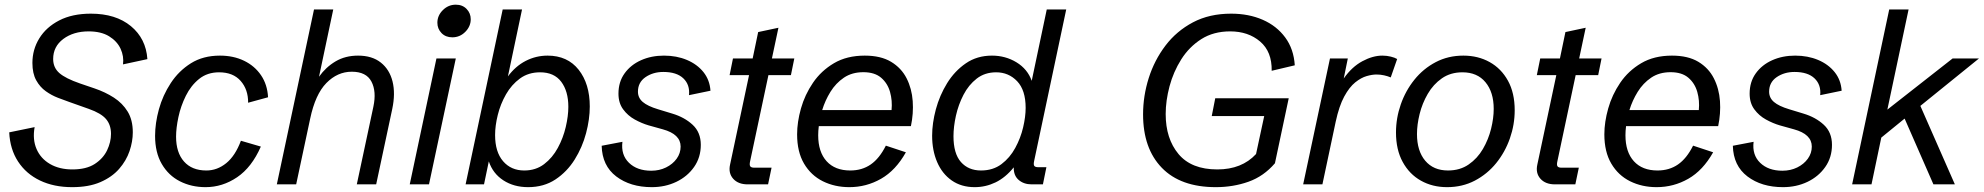

<svg xmlns="http://www.w3.org/2000/svg" viewBox="-20 -772 8307 804"><path d="M282.2 11.7Q205.6 11.7 147.5 -16.1Q89.4 -43.9 55.7 -95.5Q22 -147 18.6 -217.8L125 -239.7Q115.7 -188 133.1 -147.9Q150.4 -107.9 189.5 -85.2Q228.5 -62.5 283.2 -62.5Q341.3 -62.5 376.7 -85.4Q412.1 -108.4 428.5 -142.8Q444.8 -177.2 444.8 -211.4Q444.8 -249 424.1 -273.4Q403.3 -297.9 352.1 -315.9L269.5 -345.2Q249 -352.5 222.7 -362.5Q196.3 -372.6 171.9 -389.9Q147.5 -407.2 131.6 -435.8Q115.7 -464.4 115.7 -508.3Q115.7 -564.5 144.5 -611.3Q173.3 -658.2 228 -686.5Q282.7 -714.8 360.4 -714.8Q464.8 -714.8 528.1 -662.6Q591.3 -610.4 597.2 -524.4L495.1 -502.4Q499.5 -536.1 484.9 -567.9Q470.2 -599.6 436.8 -620.1Q403.3 -640.6 351.1 -640.6Q287.6 -640.6 245.1 -608.9Q202.6 -577.1 202.6 -524.9Q202.6 -488.8 228.5 -466.1Q254.4 -443.4 315.4 -422.4L375.5 -401.9Q420.4 -386.7 456.8 -363.3Q493.2 -339.8 514.6 -304.7Q536.1 -269.5 536.1 -217.8Q536.1 -179.7 522.5 -139.4Q508.8 -99.1 478.8 -64.7Q448.7 -30.3 400.1 -9.3Q351.6 11.7 282.2 11.7Z M840.8 11.7Q781.7 11.7 733.6 -12.7Q685.5 -37.1 657.5 -85.2Q629.4 -133.3 629.4 -203.1Q629.4 -256.3 645.5 -314.7Q661.6 -373 695.1 -424.1Q728.5 -475.1 779.5 -507.1Q830.6 -539.1 900.9 -539.1Q957.5 -539.1 1002 -517.6Q1046.4 -496.1 1073 -457Q1099.6 -418 1102.5 -364.7L1019 -341.8Q1019.5 -397 987.8 -433.1Q956.1 -469.2 897.5 -469.2Q848.1 -469.2 813.7 -441.4Q779.3 -413.6 758.1 -370.6Q736.8 -327.6 727.1 -281.7Q717.3 -235.8 717.3 -199.7Q717.3 -133.3 750.5 -95.7Q783.7 -58.1 844.2 -58.1Q889.6 -58.1 927.5 -88.9Q965.3 -119.6 988.8 -182.6L1072.3 -158.2Q1034.2 -71.3 972.9 -29.8Q911.6 11.7 840.8 11.7Z M1139.2 0 1294.9 -732.4H1375.5L1315.9 -450.7Q1344.2 -490.7 1385 -514.9Q1425.8 -539.1 1479.5 -539.1Q1538.1 -539.1 1574.7 -510Q1611.3 -481 1623.8 -430.7Q1636.2 -380.4 1622.6 -315.9L1555.2 0H1474.1L1543.5 -325.2Q1557.1 -389.2 1535.4 -430.4Q1513.7 -471.7 1453.1 -471.7Q1393.1 -471.7 1346.7 -424.3Q1300.3 -377 1278.8 -274.9L1220.2 0Z M1888.7 -527.3 1776.4 0H1695.8L1807.6 -527.3ZM1874 -615.7Q1846.2 -615.7 1828.9 -633.5Q1811.5 -651.4 1811.5 -676.8Q1811.5 -707 1834.5 -729.7Q1857.4 -752.4 1888.7 -752.4Q1916.5 -752.4 1933.8 -734.6Q1951.2 -716.8 1951.2 -691.4Q1951.2 -661.6 1928.5 -638.7Q1905.8 -615.7 1874 -615.7Z M2191.4 11.7Q2131.8 11.7 2087.9 -16.8Q2043.9 -45.4 2026.9 -96.2L2006.8 0H1929.7L2085 -732.4H2166L2106.9 -452.1Q2138.7 -495.1 2181.6 -517.1Q2224.6 -539.1 2272.9 -539.1Q2356.4 -539.1 2403.1 -480Q2449.7 -420.9 2449.7 -326.2Q2449.7 -272.9 2434.1 -214.1Q2418.5 -155.3 2386.5 -104Q2354.5 -52.7 2305.9 -20.5Q2257.3 11.7 2191.4 11.7ZM2175.3 -58.1Q2223.6 -58.1 2258.5 -84.7Q2293.5 -111.3 2315.9 -152.8Q2338.4 -194.3 2349.1 -240.2Q2359.9 -286.1 2359.9 -324.7Q2359.9 -390.1 2330.1 -429.7Q2300.3 -469.2 2241.7 -469.2Q2192.9 -469.2 2157.5 -443.4Q2122.1 -417.5 2098.9 -377Q2075.7 -336.4 2064.5 -291Q2053.2 -245.6 2053.2 -206.5Q2053.2 -135.7 2086.7 -96.9Q2120.1 -58.1 2175.3 -58.1Z M2709.5 11.7Q2619.6 11.7 2560.5 -33.2Q2501.5 -78.1 2499.5 -161.6L2586.4 -178.2Q2579.6 -123.5 2613.8 -90.3Q2647.9 -57.1 2707 -57.1Q2741.2 -57.1 2769 -70.8Q2796.9 -84.5 2813.5 -107.4Q2830.1 -130.4 2830.1 -158.2Q2830.1 -210 2755.4 -230.5L2695.8 -247.1Q2667.5 -255.4 2638.2 -271.5Q2608.9 -287.6 2589.4 -314.2Q2569.8 -340.8 2569.8 -379.9Q2569.8 -429.2 2595.5 -464.8Q2621.1 -500.5 2664.3 -519.8Q2707.5 -539.1 2760.3 -539.1Q2813.5 -539.1 2856.4 -521Q2899.4 -502.9 2925.8 -470Q2952.1 -437 2955.1 -392.1L2865.2 -373.5Q2869.6 -417 2841.6 -443.8Q2813.5 -470.7 2757.8 -470.7Q2714.8 -470.7 2683.1 -449Q2651.4 -427.2 2651.4 -388.2Q2651.4 -362.3 2671.6 -345Q2691.9 -327.6 2735.4 -314.5L2794.9 -296.4Q2846.2 -281.2 2880.4 -249.5Q2914.6 -217.8 2914.6 -165.5Q2914.6 -112.8 2886.5 -72.8Q2858.4 -32.7 2812 -10.5Q2765.6 11.7 2709.5 11.7Z M3110.8 0Q3071.3 0 3050.3 -23.4Q3029.3 -46.9 3037.1 -82.5L3116.7 -457.5H3035.2L3049.3 -527.3H3131.8L3154.8 -637.7L3239.7 -655.8L3212.4 -527.3H3306.2L3292 -457.5H3197.8L3121.1 -96.7Q3117.7 -81.5 3121.6 -75.7Q3125.5 -69.8 3138.7 -69.8H3210.9L3196.3 0Z M3536.6 11.7Q3475.6 11.7 3425.8 -12.9Q3376 -37.6 3346.9 -86.9Q3317.9 -136.2 3317.9 -209.5Q3317.9 -260.7 3334 -317.9Q3350.1 -375 3384.3 -425.3Q3418.5 -475.6 3472.2 -507.3Q3525.9 -539.1 3601.1 -539.1Q3668.5 -539.1 3711.4 -513.2Q3754.4 -487.3 3776.4 -444.1Q3798.3 -400.9 3802 -348.6Q3805.7 -296.4 3794.4 -243.7H3408.7Q3406.2 -223.6 3406.2 -205.6Q3406.2 -135.7 3441.4 -96.9Q3476.6 -58.1 3540.5 -58.1Q3589.8 -58.1 3626.2 -83.3Q3662.6 -108.4 3689.5 -162.1L3773.4 -134.3Q3731 -58.6 3669.4 -23.4Q3607.9 11.7 3536.6 11.7ZM3595.2 -469.7Q3547.9 -469.7 3513.9 -446.8Q3480 -423.8 3457.5 -387.5Q3435.1 -351.1 3422.9 -311H3713.4Q3717.3 -350.6 3707 -387Q3696.8 -423.3 3669.7 -446.5Q3642.6 -469.7 3595.2 -469.7Z M4061.5 11.7Q4005.4 11.7 3965.3 -16.4Q3925.3 -44.4 3904.3 -93.3Q3883.3 -142.1 3883.3 -203.6Q3883.3 -255.9 3898.9 -314.2Q3914.6 -372.6 3946 -423.6Q3977.5 -474.6 4024.4 -506.8Q4071.3 -539.1 4133.8 -539.1Q4190.4 -539.1 4236.6 -511Q4282.7 -482.9 4300.3 -433.6L4363.3 -732.4H4444.8L4310.5 -98.1Q4307.1 -83 4311 -77.4Q4314.9 -71.8 4328.1 -71.8H4361.8L4347.2 0H4299.8Q4267.1 0 4245.6 -18.6Q4224.1 -37.1 4225.1 -71.3Q4190.4 -28.3 4148.9 -8.3Q4107.4 11.7 4061.5 11.7ZM4087.9 -58.1Q4138.2 -58.1 4173.6 -84.7Q4209 -111.3 4231.4 -152.6Q4253.9 -193.8 4264.4 -238.8Q4274.9 -283.7 4274.9 -320.3Q4274.9 -394.5 4239.3 -431.9Q4203.6 -469.2 4151.4 -469.2Q4104 -469.2 4070.1 -442.9Q4036.1 -416.5 4014.6 -375Q3993.2 -333.5 3982.9 -287.4Q3972.7 -241.2 3972.7 -201.7Q3972.7 -128.9 4003.9 -93.5Q4035.2 -58.1 4087.9 -58.1Z M5071.3 11.7Q4923.8 11.7 4845.2 -69.3Q4766.6 -150.4 4766.6 -293Q4766.6 -370.1 4790.3 -445.1Q4814 -520 4860.4 -581.1Q4906.7 -642.1 4975.6 -678.5Q5044.4 -714.8 5135.3 -714.8Q5209 -714.8 5267.6 -689.2Q5326.2 -663.6 5361.8 -615.2Q5397.5 -566.9 5401.9 -498.5L5305.2 -475.6Q5306.6 -555.7 5256.8 -598.1Q5207 -640.6 5131.3 -640.6Q5061.5 -640.6 5010.5 -608.2Q4959.5 -575.7 4926.5 -523.4Q4893.6 -471.2 4877.4 -410.6Q4861.3 -350.1 4861.3 -294.4Q4861.3 -191.4 4915 -127Q4968.8 -62.5 5077.6 -62.5Q5180.2 -62.5 5239.7 -127L5273.9 -286.1H5054.2L5068.8 -360.4H5376.5L5318.8 -88.4Q5272 -33.7 5208 -11Q5144 11.7 5071.3 11.7Z M5437 0 5549.3 -527.3H5624L5606.9 -443.4Q5641.1 -492.2 5684.8 -515.6Q5728.5 -539.1 5768.6 -539.1Q5787.1 -539.1 5804 -534.9Q5820.8 -530.8 5830.6 -524.9L5803.7 -447.8Q5791.5 -453.1 5776.1 -456.5Q5760.7 -460 5743.7 -460Q5726.1 -460 5702.9 -453.4Q5679.7 -446.8 5655 -427Q5630.4 -407.2 5608.9 -367.7Q5587.4 -328.1 5573.2 -262.2L5517.6 0Z M6039.6 11.7Q5978.5 11.7 5930.2 -15.4Q5881.8 -42.5 5853.8 -93.8Q5825.7 -145 5825.7 -217.3Q5825.7 -277.3 5845.7 -334.7Q5865.7 -392.1 5902.8 -438.2Q5939.9 -484.4 5991.9 -511.7Q6043.9 -539.1 6107.9 -539.1Q6169.4 -539.1 6218 -512Q6266.6 -484.9 6294.7 -433.8Q6322.8 -382.8 6322.8 -310.1Q6322.8 -250 6302.7 -192.6Q6282.7 -135.3 6245.4 -89.1Q6208 -43 6155.8 -15.6Q6103.5 11.7 6039.6 11.7ZM6043.5 -58.1Q6093.8 -58.1 6130.1 -83.3Q6166.5 -108.4 6189.7 -148.2Q6212.9 -188 6223.9 -232.7Q6234.9 -277.3 6234.9 -315.9Q6234.9 -386.2 6200.4 -427.7Q6166 -469.2 6104 -469.2Q6054.2 -469.2 6018.1 -444.1Q5981.9 -418.9 5958.7 -378.9Q5935.5 -338.9 5924.6 -294.4Q5913.6 -250 5913.6 -210.9Q5913.6 -140.1 5948 -99.1Q5982.4 -58.1 6043.5 -58.1Z M6491.2 0Q6451.7 0 6430.7 -23.4Q6409.7 -46.9 6417.5 -82.5L6497.1 -457.5H6415.5L6429.7 -527.3H6512.2L6535.2 -637.7L6620.1 -655.8L6592.8 -527.3H6686.5L6672.4 -457.5H6578.1L6501.5 -96.7Q6498 -81.5 6502 -75.7Q6505.9 -69.8 6519 -69.8H6591.3L6576.7 0Z M6917 11.7Q6856 11.7 6806.2 -12.9Q6756.3 -37.6 6727.3 -86.9Q6698.2 -136.2 6698.2 -209.5Q6698.2 -260.7 6714.4 -317.9Q6730.5 -375 6764.6 -425.3Q6798.8 -475.6 6852.5 -507.3Q6906.2 -539.1 6981.4 -539.1Q7048.8 -539.1 7091.8 -513.2Q7134.8 -487.3 7156.7 -444.1Q7178.7 -400.9 7182.4 -348.6Q7186 -296.4 7174.8 -243.7H6789.1Q6786.6 -223.6 6786.6 -205.6Q6786.6 -135.7 6821.8 -96.9Q6856.9 -58.1 6920.9 -58.1Q6970.2 -58.1 7006.6 -83.3Q7043 -108.4 7069.8 -162.1L7153.8 -134.3Q7111.3 -58.6 7049.8 -23.4Q6988.3 11.7 6917 11.7ZM6975.6 -469.7Q6928.2 -469.7 6894.3 -446.8Q6860.4 -423.8 6837.9 -387.5Q6815.4 -351.1 6803.2 -311H7093.8Q7097.7 -350.6 7087.4 -387Q7077.1 -423.3 7050 -446.5Q7022.9 -469.7 6975.6 -469.7Z M7446.3 11.7Q7356.4 11.7 7297.4 -33.2Q7238.3 -78.1 7236.3 -161.6L7323.2 -178.2Q7316.4 -123.5 7350.6 -90.3Q7384.8 -57.1 7443.8 -57.1Q7478 -57.1 7505.9 -70.8Q7533.7 -84.5 7550.3 -107.4Q7566.9 -130.4 7566.9 -158.2Q7566.9 -210 7492.2 -230.5L7432.6 -247.1Q7404.3 -255.4 7375 -271.5Q7345.7 -287.6 7326.2 -314.2Q7306.6 -340.8 7306.6 -379.9Q7306.6 -429.2 7332.3 -464.8Q7357.9 -500.5 7401.1 -519.8Q7444.3 -539.1 7497.1 -539.1Q7550.3 -539.1 7593.3 -521Q7636.2 -502.9 7662.6 -470Q7689 -437 7691.9 -392.1L7602.1 -373.5Q7606.4 -417 7578.4 -443.8Q7550.3 -470.7 7494.6 -470.7Q7451.7 -470.7 7419.9 -449Q7388.2 -427.2 7388.2 -388.2Q7388.2 -362.3 7408.4 -345Q7428.7 -327.6 7472.2 -314.5L7531.7 -296.4Q7583 -281.2 7617.2 -249.5Q7651.4 -217.8 7651.4 -165.5Q7651.4 -112.8 7623.3 -72.8Q7595.2 -32.7 7548.8 -10.5Q7502.4 11.7 7446.3 11.7Z M7735.8 0 7891.1 -732.4H7972.2L7883.3 -313L8156.7 -527.3H8267.1L8021.5 -328.6L8166 0H8076.2L7955.6 -275.4L7857.9 -195.8L7816.9 0Z"/></svg>

Font: Schibsted Grotesk
Style: Italic
Weight: 400
Italic angle: -12°
Designer: Bakken & Baeck AS, Henrik Kongsvoll
Foundry: Schibsted ASA
Version: Version 1.100; ttfautohint (v1.8.4.7-5d5b);gftools[0.9.25]